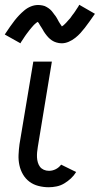

<svg xmlns="http://www.w3.org/2000/svg" viewBox="-50 -779 419 807"><path d="M155 8Q133 8 111.5 2.5Q90 -3 73.5 -15.5Q57 -28 46.5 -46Q36 -64 31.5 -85Q27 -106 28 -128.5Q29 -151 32 -173L90 -520H168L109 -162Q107 -151 106 -139.5Q105 -128 105.5 -117.5Q106 -107 109 -96.5Q112 -86 118 -78Q124 -70 134 -65.5Q144 -61 156 -61Q170 -61 183.5 -67.5Q197 -74 207 -87L270 -56Q261 -41 248 -29Q235 -17 220 -8Q205 1 188 4.5Q171 8 155 8ZM36 -597 -30 -634Q-18 -652 -8 -666.5Q2 -681 11.5 -693Q21 -705 30.5 -715Q40 -725 52.5 -735.5Q65 -746 80 -752Q95 -758 110 -758Q115 -758 119.5 -757.5Q124 -757 129 -756Q134 -755 138 -753.5Q142 -752 146 -749.5Q150 -747 154 -744.5Q158 -742 161 -739Q164 -736 167 -733Q170 -730 172.5 -726Q175 -722 178 -718.5Q181 -715 183.5 -711.5Q186 -708 188 -704.5Q190 -701 192 -697.5Q194 -694 196.5 -689Q199 -684 202 -680Q205 -676 206.5 -673.5Q208 -671 210 -668Q214 -670 216 -672Q218 -674 222.5 -678Q227 -682 228.5 -684Q230 -686 232 -688Q234 -690 236 -692.5Q238 -695 240.5 -697.5Q243 -700 245.5 -703Q248 -706 250 -709.5Q252 -713 255 -716.5Q258 -720 260.5 -723.5Q263 -727 266 -731.5Q269 -736 271.5 -740Q274 -744 277.5 -749Q281 -754 283 -759L349 -721Q337 -704 326.5 -689Q316 -674 306.5 -662Q297 -650 288 -640Q279 -630 266.5 -620Q254 -610 239 -603.5Q224 -597 209 -597Q203 -597 197.5 -598Q192 -599 187 -600.5Q182 -602 177.5 -604Q173 -606 168.5 -609Q164 -612 160.5 -615Q157 -618 153.5 -621.5Q150 -625 146.5 -629.5Q143 -634 140 -638Q137 -642 134.5 -646Q132 -650 130 -654Q128 -658 124.5 -663Q121 -668 118 -673Q115 -678 113.5 -681Q112 -684 108 -687Q105 -685 102.5 -683Q100 -681 96 -677.5Q92 -674 90.5 -672Q89 -670 87 -668Q85 -666 83 -663.5Q81 -661 78.5 -658Q76 -655 73.5 -652Q71 -649 69 -646Q67 -643 64 -639.5Q61 -636 58.5 -632Q56 -628 53 -624Q50 -620 47.5 -615.5Q45 -611 41.5 -606.5Q38 -602 36 -597Z"/></svg>

Font: Iosevka QP
Style: Italic
Weight: 400
Italic angle: -9°
Designer: Belleve Invis
Foundry: Belleve Invis
Version: Version 20.0.0; ttfautohint (v1.8.4)